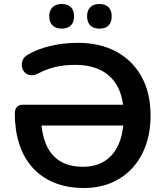

<svg xmlns="http://www.w3.org/2000/svg" viewBox="-20 -929 825 959"><path d="M400 10Q315 10 250 -17Q185 -44 141.5 -93Q98 -142 76 -210.5Q54 -279 54 -361Q54 -384 64.5 -395Q75 -406 95 -406H633V-302H151L185 -355Q185 -270 208.5 -212Q232 -154 278.5 -125Q325 -96 394 -96Q459 -96 504.5 -125.5Q550 -155 574 -212Q598 -269 598 -353Q598 -435 570 -491Q542 -547 488 -576Q434 -605 355 -605Q303 -605 258.5 -595Q214 -585 171 -562Q149 -551 131.5 -553.5Q114 -556 103 -568Q92 -580 89.5 -596.5Q87 -613 93.5 -629Q100 -645 119 -656Q169 -685 233.5 -700Q298 -715 370 -715Q480 -715 561 -671Q642 -627 687 -546Q732 -465 732 -352Q732 -269 708 -202.5Q684 -136 640 -88.5Q596 -41 535 -15.5Q474 10 400 10ZM477 -786Q447 -786 431 -802Q415 -818 415 -848Q415 -877 431 -893Q447 -909 477 -909Q506 -909 522 -893Q538 -877 538 -848Q538 -818 522.5 -802Q507 -786 477 -786ZM288 -786Q259 -786 242.5 -802Q226 -818 226 -848Q226 -877 242.5 -893Q259 -909 288 -909Q318 -909 334 -893Q350 -877 350 -848Q350 -818 334 -802Q318 -786 288 -786Z"/></svg>

Font: Nunito
Style: Bold
Weight: 700
Designer: Vernon Adams
Foundry: Vernon Adams
Version: Version 3.602